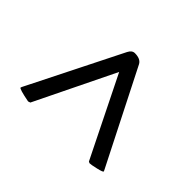

<svg xmlns="http://www.w3.org/2000/svg" viewBox="-111 -555 706 706"><g transform="rotate(-45 241.5 -202.5)"><path d="M49.8 -43.9Q49.8 -43.9 52.7 -49.8L364.3 -204.1L53.7 -355.5Q53.7 -355.5 50.8 -364.3Q61.5 -419.9 67.4 -419.9Q68.4 -419.9 72.3 -418L436.5 -235.4Q454.1 -226.6 454.1 -211.9Q454.1 -182.6 436.5 -172.9L70.3 12.7Q66.4 14.6 65.4 14.6Q61.5 14.6 55.7 -10.7Q49.8 -36.1 49.8 -43.9Z"/></g></svg>

Font: Crimson
Style: Bold
Weight: 700
Version: Version 0.8 ; ttfautohint (v1.00) -l 8 -r 50 -G 200 -x 14 -D